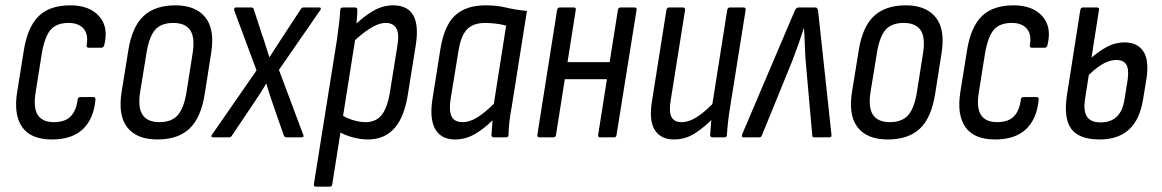

<svg xmlns="http://www.w3.org/2000/svg" viewBox="-20 -515 4357 720"><path d="M175 8Q96 8 63.5 -38Q31 -84 44 -168L69 -324Q83 -413 124.5 -454Q166 -495 244 -495Q315 -495 351.5 -454.5Q388 -414 371 -346Q368 -336 361 -336H313Q303 -336 305 -346Q312 -386 293.5 -407.5Q275 -429 237 -429Q192 -429 170 -403.5Q148 -378 137 -316L114 -171Q104 -113 121 -85Q138 -57 182 -57Q224 -57 245 -78.5Q266 -100 271 -141Q272 -151 281 -151H330Q339 -151 338 -141Q331 -68 290 -30Q249 8 175 8Z M570 8Q493 8 457.5 -37Q422 -82 436 -170L461 -325Q475 -414 518 -454.5Q561 -495 638 -495Q713 -495 749.5 -450.5Q786 -406 772 -317L748 -164Q734 -74 691 -33Q648 8 570 8ZM578 -57Q623 -57 646 -82.5Q669 -108 679 -167L702 -313Q712 -374 693.5 -401.5Q675 -429 630 -429Q585 -429 562.5 -404Q540 -379 530 -320L506 -173Q496 -114 514 -85.5Q532 -57 578 -57Z M779 0Q774 0 773 -3Q772 -6 775 -10L942 -251L858 -477Q857 -481 859 -484Q861 -487 865 -487H922Q931 -487 932 -479L963 -384Q970 -365 976.5 -343Q983 -321 990 -301H991Q1004 -321 1017.5 -342.5Q1031 -364 1044 -383L1107 -479Q1111 -487 1118 -487H1177Q1182 -487 1183 -484Q1184 -481 1181 -477L1026 -253L1117 -10Q1122 0 1110 0H1054Q1047 0 1044 -8L1007 -114Q1000 -135 992.5 -157Q985 -179 979 -201H978Q965 -179 950.5 -157Q936 -135 922 -114L850 -7Q846 0 839 0Z M1360 8Q1332 8 1301 -0.5Q1270 -9 1248 -23L1257 -86Q1277 -73 1302.5 -65Q1328 -57 1351 -57Q1389 -57 1410.5 -83Q1432 -109 1442 -168L1470 -342Q1478 -387 1466.5 -408Q1455 -429 1426 -429Q1400 -429 1367 -408Q1334 -387 1295 -349L1303 -414Q1344 -454 1380 -474.5Q1416 -495 1454 -495Q1508 -495 1529.5 -458Q1551 -421 1539 -345L1510 -164Q1497 -77 1459.5 -34.5Q1422 8 1360 8ZM1165 185Q1156 185 1157 176L1244 -369Q1249 -404 1252 -431Q1255 -458 1256 -477Q1256 -487 1266 -487H1312Q1320 -487 1320 -478Q1320 -460 1317.5 -434Q1315 -408 1313 -395V-374L1226 176Q1225 185 1216 185Z M1687 8Q1634 8 1612 -31Q1590 -70 1602 -145L1631 -328Q1645 -418 1686 -456.5Q1727 -495 1801 -495Q1844 -495 1878.5 -486.5Q1913 -478 1956 -474L1900 -121Q1893 -83 1890 -56Q1887 -29 1887 -9Q1887 0 1877 0H1832Q1823 0 1823 -9Q1824 -22 1825 -36Q1826 -50 1827 -64Q1794 -31 1759.5 -11.5Q1725 8 1687 8ZM1715 -57Q1741 -57 1769.5 -74.5Q1798 -92 1832 -126L1878 -419Q1860 -424 1838.5 -426.5Q1817 -429 1799 -429Q1755 -429 1731.5 -405Q1708 -381 1699 -322L1670 -145Q1663 -102 1673 -79.5Q1683 -57 1715 -57Z M2230 0Q2222 0 2223 -9L2297 -477Q2299 -487 2306 -487H2360Q2369 -487 2367 -477L2292 -9Q2291 0 2283 0ZM2003 0Q1994 0 1995 -9L2069 -477Q2071 -487 2079 -487H2132Q2141 -487 2139 -477L2065 -9Q2064 0 2055 0ZM2088 -218 2098 -282H2280L2270 -218Z M2507 8Q2458 8 2435.5 -27.5Q2413 -63 2425 -136L2479 -477Q2481 -487 2489 -487H2540Q2550 -487 2549 -477L2495 -138Q2488 -96 2498 -76.5Q2508 -57 2536 -57Q2565 -57 2597 -78.5Q2629 -100 2667 -141L2661 -78Q2624 -40 2587.5 -16Q2551 8 2507 8ZM2652 0Q2643 0 2643 -9Q2644 -29 2646.5 -54.5Q2649 -80 2651 -98L2650 -116L2707 -477Q2709 -487 2717 -487H2768Q2778 -487 2776 -477L2719 -120Q2713 -84 2710 -56.5Q2707 -29 2706 -9Q2706 0 2697 0Z M2767 0Q2760 0 2763 -11L2960 -474Q2965 -487 2975 -487H3037Q3047 -487 3048 -473L3098 -10Q3100 0 3090 0H3033Q3026 0 3026 -7L3001 -289Q2999 -318 2998 -349.5Q2997 -381 2995 -409H2994Q2985 -380 2974 -349Q2963 -318 2952 -289L2837 -7Q2834 0 2828 0Z M3309 8Q3232 8 3196.5 -37Q3161 -82 3175 -170L3200 -325Q3214 -414 3257 -454.5Q3300 -495 3377 -495Q3452 -495 3488.5 -450.5Q3525 -406 3511 -317L3487 -164Q3473 -74 3430 -33Q3387 8 3309 8ZM3317 -57Q3362 -57 3385 -82.5Q3408 -108 3418 -167L3441 -313Q3451 -374 3432.5 -401.5Q3414 -429 3369 -429Q3324 -429 3301.5 -404Q3279 -379 3269 -320L3245 -173Q3235 -114 3253 -85.5Q3271 -57 3317 -57Z M3712 8Q3633 8 3600.5 -38Q3568 -84 3581 -168L3606 -324Q3620 -413 3661.5 -454Q3703 -495 3781 -495Q3852 -495 3888.5 -454.5Q3925 -414 3908 -346Q3905 -336 3898 -336H3850Q3840 -336 3842 -346Q3849 -386 3830.5 -407.5Q3812 -429 3774 -429Q3729 -429 3707 -403.5Q3685 -378 3674 -316L3651 -171Q3641 -113 3658 -85Q3675 -57 3719 -57Q3761 -57 3782 -78.5Q3803 -100 3808 -141Q3809 -151 3818 -151H3867Q3876 -151 3875 -141Q3868 -68 3827 -30Q3786 8 3712 8Z M4104 8Q4027 8 3997.5 -31.5Q3968 -71 3981 -158L4031 -477Q4033 -487 4041 -487H4094Q4103 -487 4101 -477L4049 -144Q4042 -100 4056 -78Q4070 -56 4107 -56Q4145 -56 4167.5 -77Q4190 -98 4197 -143L4209 -218Q4214 -256 4203.5 -273Q4193 -290 4167 -290Q4138 -290 4108.5 -271Q4079 -252 4052 -222L4062 -289Q4093 -318 4127 -337Q4161 -356 4198 -356Q4245 -356 4267.5 -322.5Q4290 -289 4279 -218L4267 -145Q4255 -67 4214 -29.5Q4173 8 4104 8Z"/></svg>

Font: Sofia Sans Condensed
Style: Italic
Weight: 400
Italic angle: -9°
Designer: Botio Nikoltchev, Ani Petrova
Foundry: lettersoup
Version: Version 4.101